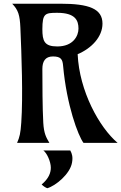

<svg xmlns="http://www.w3.org/2000/svg" viewBox="-20 -767 651 1031"><path d="M45.4 -747.1C78.1 -713.4 86.4 -686 89.4 -619.1C95.7 -471.2 104 -251 94.2 -108.4C90.3 -51.3 85.4 -30.8 71.8 0H245.1C228.5 -28.3 215.8 -48.8 212.4 -107.9C208 -184.6 207.5 -319.8 207.5 -397C207.5 -437 222.7 -463.9 264.2 -463.9C308.1 -463.9 315.9 -447.3 318.8 -414.1C337.9 -201.7 399.4 -38.6 428.2 0H611.3C513.7 -82.5 405.8 -277.3 397 -476.1C471.7 -507.3 530.3 -569.3 530.3 -640.1C530.3 -720.7 457 -747.1 303.7 -747.1ZM401.4 -613.3C401.4 -574.7 373.5 -517.6 287.6 -517.6C218.3 -517.6 207.5 -546.4 207.5 -610.8C208 -694.3 221.2 -698.2 287.1 -698.2C385.3 -698.2 401.4 -656.7 401.4 -613.3ZM366.7 106.4C372.1 77.1 367.2 58.6 357.4 41H212.9C231.9 54.7 252.9 101.1 252.9 133.3C252.9 161.6 241.2 192.4 203.6 223.6C214.8 234.4 224.6 240.2 233.9 243.7C277.8 231.4 356 168 366.7 106.4Z"/></svg>

Font: Amarante
Style: Regular
Weight: 400
Designer: Karolina Lach
Foundry: Sorkin Type Co.
Version: Version 1.001